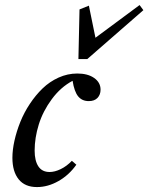

<svg xmlns="http://www.w3.org/2000/svg" viewBox="-20 -740 596 771"><path d="M294.9 -502.9 299.3 -702.1 336.9 -717.3 363.3 -588.4 540.5 -719.7 555.7 -699.2 330.6 -502.9ZM128.4 11.2Q80.1 11.2 54.9 -20Q29.8 -51.3 29.8 -106.4Q29.8 -138.2 38.1 -175.3Q46.4 -212.4 61.5 -250.2Q76.7 -288.1 99.9 -323Q123 -357.9 151.1 -385Q179.2 -412.1 215.3 -428.5Q251.5 -444.8 290.5 -444.8Q332.5 -444.8 358.2 -426.8Q383.8 -408.7 383.8 -379.9Q383.8 -359.9 371.6 -346.9Q359.4 -334 336.4 -334Q309.6 -334 293.9 -353Q278.3 -372.1 271.5 -415.5Q223.6 -390.1 188 -341.8Q152.3 -293.5 135.7 -240Q119.1 -186.5 119.1 -135.3Q119.1 -94.7 134 -72Q148.9 -49.3 179.2 -49.3Q199.7 -49.3 223.6 -60.8Q247.6 -72.3 268.6 -94.2L286.6 -78.6Q257.3 -37.1 214.8 -12.9Q172.4 11.2 128.4 11.2Z"/></svg>

Font: Elstob Medium
Style: Italic
Weight: 500
Italic angle: -20°
Designer: Peter S. Baker
Version: Version 1.015